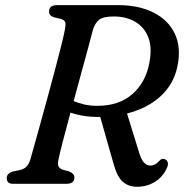

<svg xmlns="http://www.w3.org/2000/svg" viewBox="-20 -720 731 752"><path d="M634 -63Q619.5 -29 588.2 -8.8Q557 11.5 516 11.5Q484 11.5 461.5 -7.5Q439 -26.5 424.5 -79.5L372.5 -262H372Q338 -261.5 309.2 -266Q280.5 -270.5 256 -279Q239.5 -218 226.5 -167.8Q213.5 -117.5 209 -95Q204.5 -75.5 209.8 -67.2Q215 -59 225 -55.5L250 -49Q271.5 -40 271.5 -25Q271.5 0 239.5 0H33Q18 0 12.2 -6Q6.5 -12 6.5 -22Q6.5 -42.5 33.5 -49L55.5 -53.5Q72 -56.5 82 -65.8Q92 -75 98.5 -94Q103.5 -111.5 114.2 -150Q125 -188.5 139.2 -239.8Q153.5 -291 168.5 -346.5Q183.5 -402 197.2 -453.5Q211 -505 220.8 -544.8Q230.5 -584.5 234 -603Q238 -623 235.8 -632Q233.5 -641 218 -646L192 -652Q172 -658.5 172 -675Q172 -700 204.5 -700H441.5Q524 -700 582 -670.5Q640 -641 665.2 -586.8Q690.5 -532.5 674.5 -458.5Q660.5 -390.5 608.8 -343Q557 -295.5 477.5 -275.5L522 -131.5Q532 -96.5 543.2 -84Q554.5 -71.5 569 -71.5Q588 -71.5 604 -90Q614 -101.5 626.5 -96Q634.5 -93 637 -83.8Q639.5 -74.5 634 -63ZM344 -603.5Q339 -583 327 -539Q315 -495 299.5 -438.5Q284 -382 268.5 -324Q287 -316 310.2 -310.8Q333.5 -305.5 361 -305.5Q446.5 -305.5 498.8 -351.8Q551 -398 565 -474Q576.5 -533.5 560.8 -573.8Q545 -614 509.5 -634.8Q474 -655.5 426 -655.5Q384.5 -655.5 368.2 -642.5Q352 -629.5 344 -603.5Z"/></svg>

Font: Fraunces 9pt S050
Style: Italic
Weight: 400
Italic angle: -16°
Version: Version 1.000; ttfautohint (v1.8.3)